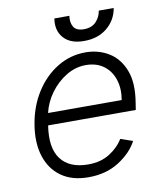

<svg xmlns="http://www.w3.org/2000/svg" viewBox="-83 -798 747 877"><g transform="rotate(-10 290.5 -359.5)"><path d="M257.1 11.4Q180.8 11.4 130.9 -24.3Q81 -60 61.3 -123.4Q41.5 -186.8 55.4 -269.5Q69.2 -352.3 110.1 -416.2Q150.9 -480.1 210.8 -516.5Q270.6 -552.9 341.3 -552.9Q400.6 -552.9 448.5 -524Q496.4 -495 519.5 -435.7Q542.6 -376.4 527.3 -285.2L522.4 -253.9H115.8Q99.8 -151.3 139.6 -98.9Q179.3 -46.5 266 -46.5Q324.6 -46.5 366.1 -73Q407.7 -99.4 429.3 -136L485.8 -116.5Q458.8 -65 399.1 -26.8Q339.5 11.4 257.1 11.4ZM125.4 -309.7H467Q475.9 -362.2 462 -404.3Q448.2 -446.4 415 -470.9Q381.7 -495.4 332.7 -495.4Q284.4 -495.4 241.3 -469.1Q198.2 -442.8 167.4 -400.6Q136.7 -358.3 125.4 -309.7ZM434.7 -730.1H503.9Q494.7 -674.7 451.9 -639.7Q409.1 -604.8 345.2 -605.1Q282.7 -604.8 251.2 -639.7Q219.8 -674.7 228.7 -730.1H298.3Q293.7 -701 305.4 -679.7Q317.1 -658.4 353.7 -658Q390.6 -658.4 410.5 -679.9Q430.4 -701.3 434.7 -730.1Z"/></g></svg>

Font: Inter UI Light
Style: Italic
Weight: 300
Italic angle: 9.39999°
Designer: Rasmus Andersson
Foundry: rsms
Version: 3.2;8d6f07862